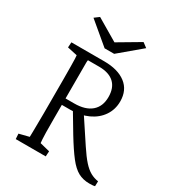

<svg xmlns="http://www.w3.org/2000/svg" viewBox="-184 -869 899 986"><g transform="rotate(30 265.5 -375.5)"><path d="M56.6 0 54.7 -31.2 113.3 -45.9Q113.3 -52.7 113.8 -65.9Q114.3 -79.1 114.3 -97.2Q114.3 -115.2 114.7 -137.7Q115.2 -160.2 115.2 -184.6V-387.7Q115.2 -434.6 114.7 -464.4Q114.3 -494.1 113.8 -509.8Q113.3 -525.4 112.3 -529.3L53.7 -542L55.7 -573.2H250Q332 -573.2 378.4 -537.6Q424.8 -502 424.8 -435.5Q424.8 -387.7 399.4 -350.1Q374 -312.5 328.6 -291.5Q283.2 -270.5 224.6 -270.5H160.2V-308.6H224.6Q291 -308.6 326.2 -338.9Q361.3 -369.1 361.3 -424.8Q361.3 -479.5 330.6 -507.8Q299.8 -536.1 241.2 -536.1H175.8Q174.8 -534.2 174.3 -532.2Q173.8 -530.3 173.8 -520.5Q173.8 -510.7 173.8 -483.9Q173.8 -457 173.8 -405.3V-184.6Q173.8 -133.8 174.3 -106.9Q174.8 -80.1 175.8 -67.4Q176.8 -54.7 177.7 -45.9L236.3 -31.2L234.4 0ZM497.1 8.8Q460 8.8 431.2 -6.8Q402.3 -22.5 372.6 -60.5Q342.8 -98.6 301.8 -166L229.5 -287.1L286.1 -299.8L386.7 -147.5Q417 -101.6 439.9 -76.2Q462.9 -50.8 484.4 -39.1Q505.9 -27.3 531.2 -23.4L530.3 5.9Q523.4 7.8 514.2 8.3Q504.9 8.8 497.1 8.8ZM90.8 -739.3 118.2 -759.8 275.4 -667H218.8L376 -759.8L403.3 -739.3L275.4 -631.8H218.8Z"/></g></svg>

Font: Crimson Pro ExtraLight
Style: Regular
Weight: 250
Designer: Jacques Le Bailly
Foundry: Baron von Fonthausen
Version: Version 1.003